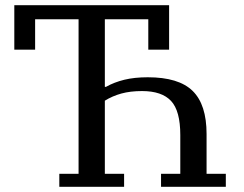

<svg xmlns="http://www.w3.org/2000/svg" viewBox="-20 -718 938 738"><path d="M208 -50H282V-644H115V-527H35V-698H630V-527H550V-644H383V-384H387Q419 -402 458 -411.5Q497 -421 548 -421Q667 -421 720.5 -368.5Q774 -316 774 -203V-50H848V0H599V-50H673V-199Q673 -292 637.5 -330Q602 -368 526 -368Q481 -368 446.5 -358.5Q412 -349 383 -331V-50H457V0H208Z"/></svg>

Font: IBM Plex Serif Text
Style: Regular
Weight: 450
Designer: Mike Abbink, Paul van der Laan, Pieter van Rosmalen
Foundry: Bold Monday
Version: Version 3.001